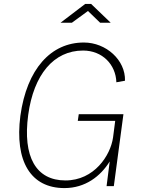

<svg xmlns="http://www.w3.org/2000/svg" viewBox="-20 -950 730 980"><path d="M491 -834H545L445 -930H415L289 -834H347L429 -894ZM309 10C415 10 493 -50 540 -126L524 0H561L610 -367H382L377 -333H568L557 -248C544 -157 461 -29 314 -29C164 -29 95 -149 124 -364C152 -569 254 -692 404 -692C502 -692 571 -621 574 -530L618 -538C621 -643 522 -733 408 -733C240 -733 117 -598 84 -359C54 -126 137 10 309 10Z"/></svg>

Font: United Sans Thin
Style: Italic
Weight: 100
Italic angle: -8°
Designer: Pablo Impallari, Rodrigo Fuenzalida (Modified by Dan O. Williams)
Version: Version 1.000;PS 001.000;hotconv 1.0.88;makeotf.lib2.5.64775